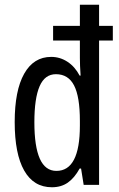

<svg xmlns="http://www.w3.org/2000/svg" viewBox="-20 -780 502 810"><path d="M42 -265Q42 -398 82 -469Q122 -540 196 -540Q233 -540 264.5 -519.5Q296 -499 316 -461H320Q317 -505 317 -535V-609H204V-671H317V-760H398V-671H456V-609H398V0H333L322 -69H316Q294 -29 266 -9.5Q238 10 199 10Q122 10 82 -60.5Q42 -131 42 -265ZM317 -250V-270Q317 -372 292.5 -419.5Q268 -467 216 -467Q169 -467 147 -416Q125 -365 125 -264Q125 -162 148 -110.5Q171 -59 218 -59Q317 -59 317 -250Z"/></svg>

Font: Noto Sans UI Cond
Style: Regular
Weight: 400
Width: 3
Designer: Monotype Design Team
Foundry: Monotype Imaging Inc.
Version: Version 1.001